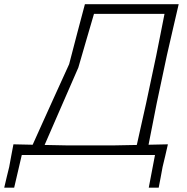

<svg xmlns="http://www.w3.org/2000/svg" viewBox="-93 -733 884 908"><path d="M-73 154.5Q-67.5 130.5 -61.5 105.5Q-55.5 80.5 -49.5 56.5Q-45 31 -39.8 3.8Q-34.5 -23.5 -29.5 -50.5Q-7 -50 15.8 -49.5Q38.5 -49 61.5 -48.5Q80 -89.5 103 -140.8Q126 -192 157.8 -262Q189.5 -332 234 -429.5Q253.5 -504.5 272.2 -576.2Q291 -648 308.5 -713H752Q738.5 -655 725.2 -597.5Q712 -540 696.5 -472.5L648 -244Q637.5 -190.5 628.2 -143.2Q619 -96 609.5 -48.5Q632.5 -49 655.5 -49.5Q678.5 -50 701 -50.5Q695 -23 688.5 4Q682 31 676 56Q671.5 81 666.8 106Q662 131 657.5 154.5H610.5L640 0H10L-26 154.5ZM219 -45.5H450.5Q475.5 -46 501.5 -46.5Q527.5 -47 554 -47.5Q564.5 -95.5 575.2 -142.8Q586 -190 598 -244.5L645.5 -468.5Q656.5 -523.5 666 -571.2Q675.5 -619 685 -667.5H351.5Q333 -604 314.2 -540Q295.5 -476 277.5 -413.5Q219.5 -281 182.2 -195Q145 -109 118 -47.5Q144 -47 169.2 -46.5Q194.5 -46 219 -45.5Z"/></svg>

Font: Commissioner Loud ExtraLight
Style: Italic
Weight: 200
Italic angle: -12°
Designer: Kostas Bartsokas
Foundry: Kostas Bartsokas
Version: Version 1.000; ttfautohint (v1.8.3)